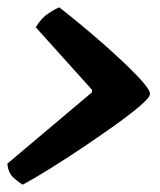

<svg xmlns="http://www.w3.org/2000/svg" viewBox="-35 -538 435 521"><path d="M27 -37Q17 -42 2 -55.5Q-13 -69 -15 -94L214 -287L215 -294L62 -464Q77 -489 96 -501.5Q115 -514 126 -518Q167 -486 210 -449.5Q253 -413 289.5 -379Q326 -345 349 -319.5Q372 -294 372 -283Q372 -274 346 -251.5Q320 -229 278 -199Q236 -169 189 -137.5Q142 -106 98.5 -79Q55 -52 27 -37Z"/></svg>

Font: Texturina Medium 12pt Black
Style: Italic
Weight: 900
Italic angle: -11°
Version: Version 1.002